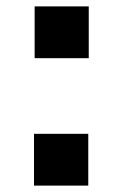

<svg xmlns="http://www.w3.org/2000/svg" viewBox="-20 -581 384 601"><path d="M88.4 -398.9H257.8V-561H88.4ZM86.4 0H256.3V-162.1H86.4Z"/></svg>

Font: Decalotype SemiBold
Style: Regular
Weight: 600
Designer: Alfredo Marco Pradil
Foundry: Alfredo Marco Pradil
Version: Version 1.0